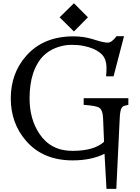

<svg xmlns="http://www.w3.org/2000/svg" viewBox="-20 -983 870 1192"><path d="M628.9 -28.3Q546.9 12.7 431.2 12.7Q248.5 12.7 143.6 -106.4Q46.9 -216.8 46.9 -371.6Q46.9 -528.3 143.1 -636.7Q249.5 -757.3 436 -757.3Q497.1 -757.3 550.8 -741.2L578.6 -732.9Q625 -718.3 649.4 -718.3Q673.8 -718.3 703.6 -758.3H750L685.1 -509.3H638.7L640.6 -537.1Q641.1 -549.3 641.1 -561.5Q641.1 -622.1 605.5 -651.4Q564.9 -685.5 497.6 -698.2Q465.8 -704.6 423.8 -704.6Q381.8 -704.6 340.3 -690.7Q298.8 -676.8 268.3 -652.8Q237.8 -628.9 217.8 -596.4Q197.8 -564 185.5 -527.3Q163.6 -460.9 163.6 -371.6Q163.6 -244.6 224.1 -153.3Q294.9 -46.4 429.4 -46.4Q564 -46.4 626 -102.5L620.1 -245.1Q618.2 -300.3 595.7 -314.5Q577.1 -326.7 499.5 -332V-373.5H776.9V-332Q762.2 -329.1 752.2 -326.2Q742.2 -323.2 736.3 -314.9Q725.1 -299.8 723.1 -245.1L702.1 189.5H641.1ZM350.1 -875.5 439 -962.9 525.9 -875.5 439 -787.6Z"/></svg>

Font: Metamorphous
Style: Regular
Weight: 400
Designer: James Grieshaber
Foundry: James Grieshaber
Version: Version 1.001